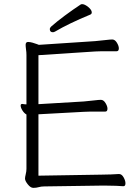

<svg xmlns="http://www.w3.org/2000/svg" viewBox="-20 -901 678 929"><path d="M416 -830Q365 -809 322.5 -788.5Q280 -768 246 -748Q240 -745 236 -745Q221 -745 221 -760Q221 -766 227 -772Q254 -796 293 -825Q332 -854 370 -879Q374 -881 377 -881Q390 -881 407 -867Q424 -853 424 -841Q424 -833 416 -830ZM576 0Q568 -1 541.5 -2Q515 -3 489 -3H473L195 1Q179 1 167.5 4.5Q156 8 141 8Q128 8 114.5 -9Q101 -26 101 -37Q101 -44 104.5 -58Q108 -72 108 -84V-347Q97 -353 88.5 -366.5Q80 -380 80 -390Q80 -398 87 -398H89Q94 -397 98.5 -396.5Q103 -396 108 -396V-604Q108 -620 108 -634.5Q108 -649 106 -661Q105 -669 104.5 -674.5Q104 -680 104 -684Q104 -698 116 -698Q125 -698 137.5 -694.5Q150 -691 159 -687.5Q168 -684 168 -684L440 -702Q463 -704 488.5 -707Q514 -710 523 -710Q536 -710 545.5 -694.5Q555 -679 555 -667Q555 -653 544 -653H502Q487 -653 471 -653Q455 -653 441 -652L166 -634V-397L385 -410Q408 -412 433.5 -415Q459 -418 468 -418Q481 -418 490.5 -402.5Q500 -387 500 -375Q500 -361 489 -361H447Q432 -361 416 -361Q400 -361 386 -360L166 -348V-51L472 -56Q494 -56 517 -57Q540 -58 555 -59H556Q569 -59 578 -43Q587 -27 587 -14Q587 0 577 0Z"/></svg>

Font: Moon Stars Kai T Light
Style: Regular
Weight: 300
Designer: GuiWonder
Version: Version 1.101